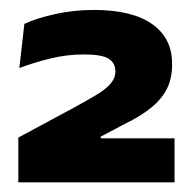

<svg xmlns="http://www.w3.org/2000/svg" viewBox="-20 -738 391 388"><path d="M17 -369.5V-460L128.9 -520.2Q155.7 -534.8 174.5 -546.1Q193.4 -557.3 203.2 -568.7Q213.1 -580 213.1 -592.9V-594.2Q213.1 -611.1 199.2 -619.6Q185.2 -628 149.3 -628Q114.9 -628 80.5 -619.5Q46.1 -610.9 19.1 -600.5L29.2 -689.7Q53.2 -701.1 91.1 -709.5Q129 -717.9 169.4 -717.9Q247.1 -717.9 287.4 -689.4Q327.7 -661 327.7 -609.9V-606.1Q327.7 -579.3 317.3 -558.6Q306.9 -537.9 285.7 -520.6Q264.5 -503.3 231.4 -487.2L183.6 -461.9V-442.1L127.2 -458.5H332.7V-369.5Z"/></svg>

Font: Anek Gurmukhi Medium SemiExpanded
Style: Regular
Weight: 500
Width: 6
Version: Version 1.003